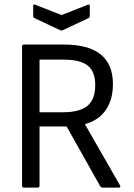

<svg xmlns="http://www.w3.org/2000/svg" viewBox="-20 -859 613 879"><path d="M90 0Q81 0 81 -9V-646Q81 -655 90 -655H273Q497 -655 497 -474Q497 -402 464 -355Q431 -308 370 -291L369 -290L529 -11Q535 0 523 0H450Q444 0 439 -6L285 -280H161V-9Q161 0 152 0ZM161 -345H266Q346 -345 381 -375Q416 -405 416 -469Q416 -531 382 -558.5Q348 -586 271 -586H161ZM255 -721 138 -776Q132 -779 132 -786V-832Q132 -842 142 -837L262 -790L381 -837Q391 -841 391 -832V-786Q391 -778 385 -776L268 -721Q262 -718 255 -721Z"/></svg>

Font: Sofia Sans Semi Condensed
Style: Regular
Weight: 400
Designer: Botio Nikoltchev, Ani Petrova
Foundry: lettersoup
Version: Version 4.100; ttfautohint (v1.8.4.7-5d5b)